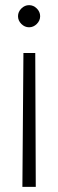

<svg xmlns="http://www.w3.org/2000/svg" viewBox="-20 -536 226 746"><path d="M119 190 117 -330H71L67 190ZM93 -516Q76 -516 63 -503Q50 -490 50 -473Q50 -456 63 -443Q76 -430 93 -430Q110 -430 123 -443Q136 -456 136 -473Q136 -490 123 -503Q110 -516 93 -516Z"/></svg>

Font: Kulim Park ExtraLight
Style: Regular
Weight: 275
Designer: Noponies / Dale Sattler
Foundry: Noponies
Version: Version 1.000; ttfautohint (v1.8.3)